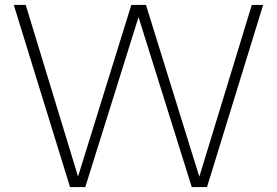

<svg xmlns="http://www.w3.org/2000/svg" viewBox="-20 -760 1126 780"><path d="M264.5 0 36 -740H84.5L302.5 -25H291.5L513.5 -740H573L795 -25H784.5L1003 -740H1049L821 0H759L536.5 -710.5H549L326.5 0Z"/></svg>

Font: Encode Sans SC SemiExpanded ExtraLight
Style: Regular
Weight: 250
Width: 6
Designer: Multiple Designers
Foundry: Impallari Type
Version: Version 3.002